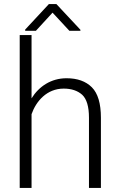

<svg xmlns="http://www.w3.org/2000/svg" viewBox="-20 -922 589 942"><path d="M76.7 -750V0H134.8V-361.8C157.2 -425.8 210 -487.3 292.5 -487.3C330.6 -487.3 360.8 -477.1 383.3 -457C405.3 -436.5 416.5 -398.9 416.5 -344.7V0H475.1V-344.2C475.1 -414.1 460.4 -463.9 430.7 -493.7C400.9 -523.4 359.4 -538.1 306.6 -538.1C231 -538.1 171.4 -498.5 134.8 -439.5V-750ZM219.7 -901.9 103.5 -776.9V-771H156.2L237.8 -859.9L320.3 -771H374.5V-775.9L256.8 -901.9Z"/></svg>

Font: Vazirmatn ExtraLight
Style: Regular
Weight: 200
Designer: Saber Rastikerdar
Foundry: Saber Rastikerdar
Version: Version 33.003